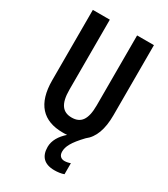

<svg xmlns="http://www.w3.org/2000/svg" viewBox="-227 -815 1000 1146"><g transform="rotate(30 273.5 -242.0)"><path d="M327 110C327 75 345 38 409 -29C459 -67 484 -134 484 -231V-714H368V-232C368 -132 336 -94 274 -94C213 -94 180 -133 180 -231V-714H63V-229C63 -67 137 10 273 10C284 10 294 10 303 9C263 44 238 85 238 129C238 193 271 230 342 230C364 230 389 227 407 220V144C398 148 380 152 367 152C343 152 327 138 327 110Z"/></g></svg>

Font: Noto Sans Myanmar ExtraCondensed SemiBold
Style: Regular
Weight: 600
Width: 2
Designer: Monotype Design Team
Foundry: Monotype Imaging Inc.
Version: Version 2.107